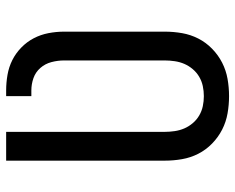

<svg xmlns="http://www.w3.org/2000/svg" viewBox="-92 -684 783 640"><g transform="rotate(-90 300.0 -363.5)"><path d="M300 8Q271 8 242.5 3Q214 -2 188.5 -15Q163 -28 142 -48.5Q121 -69 108 -94.5Q95 -120 90 -148.5Q85 -177 85 -206V-735H181V-206Q181 -190 183.5 -173Q186 -156 192.5 -141Q199 -126 210 -113Q221 -100 235.5 -91.5Q250 -83 266.5 -79.5Q283 -76 300 -76Q317 -76 333.5 -79.5Q350 -83 364.5 -91.5Q379 -100 390 -113Q401 -126 407.5 -141Q414 -156 416.5 -173Q419 -190 419 -206V-542Q419 -563 413.5 -584Q408 -605 394 -621Q380 -637 360 -644Q340 -651 319 -651H300V-735H319Q345 -735 371 -730.5Q397 -726 420 -714.5Q443 -703 462 -684.5Q481 -666 493 -643Q505 -620 510 -594Q515 -568 515 -542V-206Q515 -177 510 -148.5Q505 -120 492 -94.5Q479 -69 458 -48.5Q437 -28 411.5 -15Q386 -2 357.5 3Q329 8 300 8Z"/></g></svg>

Font: Iosevka Fixed Curly Md Ex
Style: Regular
Weight: 500
Width: 7
Monospace: yes
Designer: Belleve Invis
Foundry: Belleve Invis
Version: Version 30.1.2